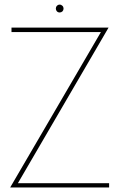

<svg xmlns="http://www.w3.org/2000/svg" viewBox="-20 -828 537 848"><path d="M425.8 -686.5H30.8V-706.1H459.5L59.1 -19H461.9V0H24.9ZM255.9 -802.2Q260.7 -797.4 260.7 -790Q260.7 -783.2 255.9 -777.8Q250.5 -772.9 243.7 -772.9Q236.3 -772.9 231.4 -777.8Q226.6 -783.2 226.6 -790Q226.6 -797.4 231.4 -802.2Q236.3 -807.6 243.7 -807.6Q250.5 -807.6 255.9 -802.2Z"/></svg>

Font: Fortheenas_01
Style: Regular
Weight: 100
Designer: Situjuh Nazara
Version: Version 1.10 September 8, 2014